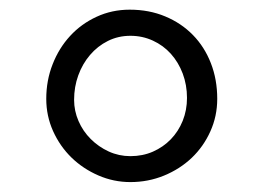

<svg xmlns="http://www.w3.org/2000/svg" viewBox="-20 -757 521 391"><path d="M360.8 -557.6Q360.8 -584 352.1 -607.2Q343.3 -630.4 327.9 -647.5Q312.5 -664.6 291.3 -674.3Q270 -684.1 245.6 -684.1Q220.7 -684.1 199.7 -673.6Q178.7 -663.1 163.3 -645Q147.9 -627 139.4 -603.5Q130.9 -580.1 130.9 -553.7Q130.9 -531.2 139.9 -510.5Q148.9 -489.7 164.8 -473.9Q180.7 -458 201.4 -448.5Q222.2 -439 245.6 -439Q270.5 -439 291.5 -448.2Q312.5 -457.5 327.9 -473.4Q343.3 -489.3 352.1 -511Q360.8 -532.7 360.8 -557.6ZM422.4 -555.7Q422.4 -520.5 408.4 -489.5Q394.5 -458.5 370.4 -435.5Q346.2 -412.6 314 -399.4Q281.7 -386.2 245.6 -386.2Q211.4 -386.2 180.4 -399.7Q149.4 -413.1 125.7 -436Q102.1 -459 88.1 -490Q74.2 -521 74.2 -555.7Q74.2 -593.3 87.2 -626.2Q100.1 -659.2 122.8 -683.8Q145.5 -708.5 176.8 -722.9Q208 -737.3 244.1 -737.3Q283.7 -737.3 316.4 -723.6Q349.1 -710 372.8 -685.8Q396.5 -661.6 409.4 -628.4Q422.4 -595.2 422.4 -555.7Z"/></svg>

Font: SakalBharati
Style: Regular
Weight: 400
Designer: CDAC GIST
Foundry: CDAC
Version: 13.02